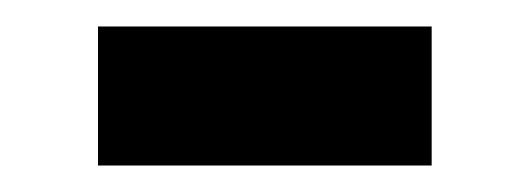

<svg xmlns="http://www.w3.org/2000/svg" viewBox="-20 -377 400 145"><path d="M54 -252V-357H306V-252Z"/></svg>

Font: IBM Plex Sans Condensed Medium
Style: Regular
Weight: 500
Width: 3
Designer: Mike Abbink, Paul van der Laan, Pieter van Rosmalen
Foundry: Bold Monday
Version: Version 1.3